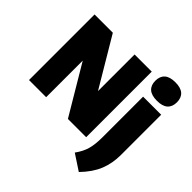

<svg xmlns="http://www.w3.org/2000/svg" viewBox="-249 -1054 1532 1532"><g transform="rotate(45 517.0 -288.0)"><path d="M500.5 -740H694V0H488L242.5 -413V0H49V-740H255L500.5 -327ZM716.5 151Q756.5 96 771.5 42.5Q786.5 -11 786.5 -90V-550H990.5V-98Q990.5 -1 958.2 78.8Q926 158.5 849 238ZM765.5 -709Q765.5 -759.5 795.5 -786.5Q825.5 -813.5 887.5 -813.5Q949.5 -813.5 979.5 -786.5Q1009.5 -759.5 1009.5 -709Q1009.5 -658.5 979.5 -631.5Q949.5 -604.5 887.5 -604.5Q825.5 -604.5 795.5 -631.5Q765.5 -658.5 765.5 -709Z"/></g></svg>

Font: Encode Sans SemiCondensed Black
Style: Regular
Weight: 900
Width: 4
Designer: Multiple Designers
Foundry: Impallari Type
Version: Version 2.000